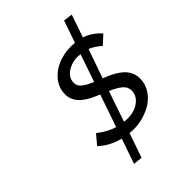

<svg xmlns="http://www.w3.org/2000/svg" viewBox="-246 -865 1092 1092"><g transform="rotate(-45 300.0 -319.0)"><path d="M234.9 112.8 180.2 106.9 231.9 -43.9Q152.3 -64.9 103 -112.8L150.9 -169.9Q202.6 -128.4 255.9 -112.8L323.2 -308.1Q298.8 -317.9 281 -326.4Q263.2 -335 243.4 -348.1Q223.6 -361.3 211.2 -375Q198.7 -388.7 190.4 -408Q182.1 -427.2 182.1 -449.2Q182.1 -505.9 220.2 -547.6Q258.3 -589.4 314.5 -606.9Q370.6 -624.5 429.2 -617.2L475.1 -751L529.8 -744.1L482.9 -606.9Q537.1 -589.8 581.1 -541L528.8 -493.2Q486.3 -528.8 459 -538.1L397.9 -362.8Q423.8 -353 442.6 -344.2Q461.4 -335.4 482.4 -321.8Q503.4 -308.1 516.8 -293.2Q530.3 -278.3 539.1 -257.6Q547.9 -236.8 547.9 -212.9Q547.9 -168 523.7 -130.9Q499.5 -93.8 461.4 -71.5Q423.3 -49.3 377 -39.3Q330.6 -29.3 286.1 -35.2ZM349.1 -382.8 405.8 -548.8Q355 -557.6 309.1 -532Q263.2 -506.3 263.2 -460Q263.2 -435.5 285.4 -418Q307.6 -400.4 349.1 -382.8ZM309.1 -103Q345.2 -97.2 380.9 -106Q416.5 -114.7 441.2 -139.2Q465.8 -163.6 465.8 -198.2Q465.8 -227.1 441.4 -247.6Q417 -268.1 372.1 -287.1Z"/></g></svg>

Font: Office Code Pro D Italic
Style: Regular
Weight: 400
Italic angle: -9°
Designer: Nathan Rutzky & Paul D. Hunt
Foundry: Adobe Systems Incorporated
Version: Version 1.004;PS 001.004;hotconv 1.0.70;makeotf.lib2.5.58329